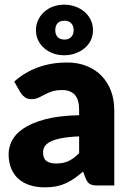

<svg xmlns="http://www.w3.org/2000/svg" viewBox="-20 -797 558 825"><path d="M41 -446.5Q88 -488 145.2 -508.2Q202.5 -528.5 268 -528.5Q315 -528.5 352.8 -513.2Q390.5 -498 416.8 -470.8Q443 -443.5 457 -406Q471 -368.5 471 -324V0H400Q378 0 366.8 -6Q355.5 -12 348 -31L337 -59.5Q317.5 -43 299.5 -30.5Q281.5 -18 262.2 -9.2Q243 -0.5 221.2 3.8Q199.5 8 173 8Q137.5 8 108.5 -1.2Q79.5 -10.5 59.2 -28.5Q39 -46.5 28 -73.2Q17 -100 17 -135Q17 -163 31 -191.8Q45 -220.5 79.5 -244.2Q114 -268 172.5 -284Q231 -300 320 -302V-324Q320 -369.5 301.2 -389.8Q282.5 -410 248 -410Q220.5 -410 203 -404Q185.5 -398 171.8 -390.5Q158 -383 145 -377Q132 -371 114 -371Q98 -371 87 -379Q76 -387 69 -398ZM320 -211Q273.5 -209 243.5 -203Q213.5 -197 196 -188Q178.5 -179 171.8 -167.5Q165 -156 165 -142.5Q165 -116 179.5 -105.2Q194 -94.5 222 -94.5Q252 -94.5 274.5 -105Q297 -115.5 320 -139ZM217.5 -667Q217.5 -649.5 227.2 -638.2Q237 -627 257.5 -627Q275.5 -627 286 -638.2Q296.5 -649.5 296.5 -667Q296.5 -686 286 -697Q275.5 -708 257.5 -708Q237 -708 227.2 -697Q217.5 -686 217.5 -667ZM134.5 -667Q134.5 -692 144.5 -712.2Q154.5 -732.5 171 -747Q187.5 -761.5 209.5 -769.2Q231.5 -777 255.5 -777Q280 -777 302.5 -769.2Q325 -761.5 342.2 -747Q359.5 -732.5 369.5 -712.2Q379.5 -692 379.5 -667Q379.5 -642.5 369.5 -622.8Q359.5 -603 342.2 -589Q325 -575 302.5 -567.2Q280 -559.5 255.5 -559.5Q231.5 -559.5 209.5 -567.2Q187.5 -575 171 -589Q154.5 -603 144.5 -622.8Q134.5 -642.5 134.5 -667Z"/></svg>

Font: Lato
Style: Regular
Weight: 900
Designer: Lukasz Dziedzic with Adam Twardoch and Botio Nikoltchev
Foundry: tyPoland Lukasz Dziedzic
Version: Version 2.010; 2014-09-01; http://www.latofonts.com/; ttfaut